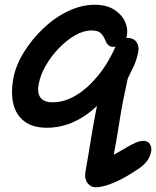

<svg xmlns="http://www.w3.org/2000/svg" viewBox="-20 -527 656 807"><path d="M383 260Q367 260 356 251Q345 242 340.5 227.5Q336 213 339 196Q347 151 352.5 117.5Q358 84 362.5 56Q367 28 372 0.5Q377 -27 383 -59Q389 -91 400 -133L420 -116Q386 -76 346.5 -47.5Q307 -19 264.5 -4.5Q222 10 178 10Q118 10 82.5 -17Q47 -44 36 -91Q25 -138 36 -198Q47 -254 81 -308.5Q115 -363 163 -408.5Q211 -454 267 -480.5Q323 -507 378 -507Q427 -507 459 -487Q491 -467 505 -437Q519 -407 513 -376Q509 -358 492 -344Q475 -330 456 -330Q445 -330 437 -336Q429 -342 424 -355Q414 -379 402 -389Q390 -399 364 -399Q331 -399 295.5 -378.5Q260 -358 228 -325Q196 -292 173 -252.5Q150 -213 143 -175Q135 -137 150 -117Q165 -97 200 -97Q251 -97 300 -126.5Q349 -156 392.5 -209.5Q436 -263 468 -336Q474 -351 485.5 -359.5Q497 -368 513 -368Q541 -368 553.5 -350.5Q566 -333 561 -308Q554 -274 541.5 -247.5Q529 -221 517 -197Q506 -146 498 -106.5Q490 -67 484.5 -31Q479 5 472 46Q465 87 455 141L440 134Q481 111 507 95.5Q533 80 550.5 72.5Q568 65 583 65Q601 65 610 78.5Q619 92 615 112Q611 130 600.5 146Q590 162 570 177Q541 197 514.5 212.5Q488 228 464 238.5Q440 249 419.5 254.5Q399 260 383 260Z"/></svg>

Font: Shantell Sans Medium
Style: Italic
Weight: 500
Italic angle: -11°
Designer: Stephen Nixon, Anya Danilova, Shantell Martin
Foundry: Arrow Type
Version: Version 1.011;[c5ecc13dd]